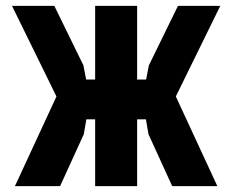

<svg xmlns="http://www.w3.org/2000/svg" viewBox="-20 -633 790 653"><path d="M485 -176.5 476.3 -227.2H436.4V-362.6H477L486.3 -410.7L585.3 -613.1H729.2L578 -304.9L719.2 0H565.6ZM172 -304.9 20.8 -613.1H164.7L263.7 -410.7L273 -362.6H313.6V-227.2H273.7L265 -176.5L184.4 0H30.8ZM303.6 -613.1H446.4V0H303.6Z"/></svg>

Font: Martian Mono VF sWd Rg
Style: Regular
Weight: 400
Width: 6
Monospace: yes
Designer: Roman Shamin
Foundry: Evil Martians
Version: Version 1.100